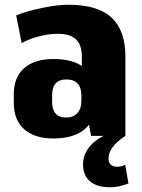

<svg xmlns="http://www.w3.org/2000/svg" viewBox="-20 -571 597 807"><path d="M324 -199V-334Q324 -382 299.5 -405.5Q275 -429 223 -429Q186 -429 145 -418.5Q104 -408 71 -390L48 -506Q82 -520 120.5 -529.5Q159 -539 197 -545Q235 -551 268 -551Q391 -551 449 -497Q507 -443 507 -334V0H363ZM204 11Q125 11 81.5 -28Q38 -67 38 -138V-175Q38 -246 81.5 -284.5Q125 -323 205 -323Q290 -323 336 -285Q382 -247 382 -176V-139Q382 -67 336 -28Q290 11 204 11ZM258 -77Q288 -77 305 -95.5Q322 -114 322 -145V-170Q322 -203 306 -220Q290 -237 259 -237Q229 -237 214 -220.5Q199 -204 199 -169V-144Q199 -111 213.5 -94Q228 -77 258 -77ZM441 216Q387 216 358 191Q329 166 329 120Q329 81 354.5 48Q380 15 427 -5L507 0Q468 26 452 49.5Q436 73 436 95Q436 111 445 120.5Q454 130 471 130Q491 130 506 121L520 200Q505 206 484.5 211Q464 216 441 216Z"/></svg>

Font: Pathway Extreme Condensed ExtraBold
Style: Regular
Weight: 800
Width: 3
Version: Version 1.001;gftools[0.9.26]